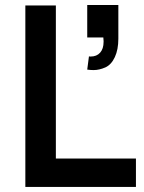

<svg xmlns="http://www.w3.org/2000/svg" viewBox="-20 -742 573 762"><path d="M326.2 -465.8 333 -518.1Q335.4 -517.6 339.4 -517.6Q363.8 -517.6 377.4 -533Q391.1 -548.3 391.1 -576.2V-579.1Q390.6 -581.5 390.6 -586.2Q390.6 -590.8 390.1 -593.3H326.2V-722.2H449.7V-588.4Q449.7 -545.4 435.8 -515.4Q421.9 -485.4 398.4 -474.6Q374 -463.9 351.6 -463.9Q337.9 -463.9 326.2 -465.8ZM519.5 0H80.6V-720.2H201.7V-112.8H519.5Z"/></svg>

Font: Vela Sans Bd
Style: Bold
Weight: 700
Designer: Principal design: Mikhail Sharanda - project Manrope.
Design modification: Ravid Balaliev
Foundry: Mikhail Sharanda
Version: Version 1.001